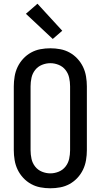

<svg xmlns="http://www.w3.org/2000/svg" viewBox="-20 -1002 540 1030"><path d="M250 8Q223 8 196.5 3Q170 -2 146.5 -15Q123 -28 104.5 -48Q86 -68 74.5 -92Q63 -116 58.5 -143Q54 -170 54 -196V-539Q54 -565 58.5 -592Q63 -619 74.5 -643Q86 -667 104.5 -687Q123 -707 146.5 -720Q170 -733 196.5 -738Q223 -743 250 -743Q277 -743 303.5 -738Q330 -733 353.5 -720Q377 -707 395.5 -687Q414 -667 425.5 -643Q437 -619 441.5 -592Q446 -565 446 -539V-196Q446 -170 441.5 -143Q437 -116 425.5 -92Q414 -68 395.5 -48Q377 -28 353.5 -15Q330 -2 303.5 3Q277 8 250 8ZM250 -72Q273 -72 295 -81Q317 -90 331.5 -108.5Q346 -127 351 -150Q356 -173 356 -196V-539Q356 -562 351 -585Q346 -608 331.5 -626.5Q317 -645 295 -654Q273 -663 250 -663Q227 -663 205 -654Q183 -645 168.5 -626.5Q154 -608 149 -585Q144 -562 144 -539V-196Q144 -173 149 -150Q154 -127 168.5 -108.5Q183 -90 205 -81Q227 -72 250 -72ZM263 -793 119 -928 181 -982 314 -837Z"/></svg>

Font: Iosevka SS04 Medium
Style: Regular
Weight: 500
Monospace: yes
Designer: Belleve Invis
Foundry: Belleve Invis
Version: Version 19.0.0; ttfautohint (v1.8.4)